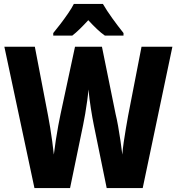

<svg xmlns="http://www.w3.org/2000/svg" viewBox="-20 -950 894 970"><path d="M851 -714 701 0H519L454 -318Q447 -352 439 -402.5Q431 -453 427 -498Q425 -473 420.5 -440.5Q416 -408 410.5 -375Q405 -342 400 -319L334 0H154L2 -714H156L223 -365Q228 -340 233.5 -305.5Q239 -271 244 -235Q249 -199 252 -169Q256 -203 262 -242Q268 -281 274.5 -316Q281 -351 286 -374L359 -714H495L564 -374Q570 -350 576.5 -314Q583 -278 588.5 -240Q594 -202 598 -169Q600 -197 605 -231.5Q610 -266 616 -301Q622 -336 627 -364L695 -714ZM500 -930Q519 -897 547.5 -857.5Q576 -818 604 -783V-770H510Q490 -784 469.5 -803.5Q449 -823 426 -848Q403 -823 382.5 -803Q362 -783 345 -770H249V-783Q265 -802 285.5 -829Q306 -856 324.5 -883Q343 -910 353 -930Z"/></svg>

Font: Noto Sans Armenian Condensed ExtraBold
Style: Regular
Weight: 800
Width: 3
Designer: Monotype Design Team
Foundry: Monotype Imaging Inc.
Version: Version 2.008; ttfautohint (v1.8.4.7-5d5b)